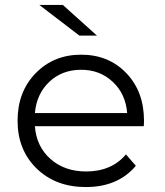

<svg xmlns="http://www.w3.org/2000/svg" viewBox="-20 -751 665 776"><path d="M372 -607H301L139 -731H234ZM562 -263Q562 -249 561 -241H121Q127 -159 184 -108.5Q241 -58 328 -58Q431 -58 489 -127L529 -81Q457 5 327 5Q205 5 128 -70Q51 -145 51 -263Q51 -380 124 -455Q197 -530 308 -530Q419 -530 490.5 -455.5Q562 -381 562 -263ZM308 -469Q231 -469 179.5 -420.5Q128 -372 121 -294H494Q488 -371 436 -420Q384 -469 308 -469Z"/></svg>

Font: mBank
Style: Regular
Weight: 400
Designer: Julieta Ulanovsky
Foundry: Julieta Ulanovsky
Version: Version 7.200;PS 007.200;hotconv 1.0.88;makeotf.lib2.5.64775